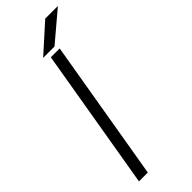

<svg xmlns="http://www.w3.org/2000/svg" viewBox="-284 -896 921 921"><g transform="rotate(-45 176.5 -435.0)"><path d="M155 -720H215L93 0H33ZM267 -870H353L204 -744H127Z"/></g></svg>

Font: Oak Sans Light Italic
Style: Regular
Weight: 400
Italic angle: -9.5°
Foundry: Erik Kennedy, Walven
Version: Version 1.000;Glyphs 3.1.2 (3151)